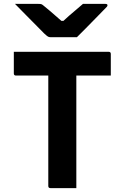

<svg xmlns="http://www.w3.org/2000/svg" viewBox="-20 -966 640 986"><path d="M372 0H239Q228 0 228 -11V-578H62Q51 -578 51 -589V-700H538Q549 -700 549 -689V-578H372ZM375 -775H239Q232 -775 226.5 -778Q221 -781 207 -794Q197 -805 171.5 -830Q146 -855 115.5 -886.5Q85 -918 57 -946H177Q188 -946 192.5 -944.5Q197 -943 205 -936Q218 -926 240 -907Q262 -888 295 -859H306Q336 -887 361 -907.5Q386 -928 406 -946H521Q532 -946 532 -939Q532 -935 528.5 -931Q525 -927 511 -913Q494 -896 469 -870Q444 -844 418.5 -818.5Q393 -793 375 -775Z"/></svg>

Font: Recursive Sn Lnr St
Style: Bold
Weight: 700
Version: Version 1.079;hotconv 1.0.112;makeotfexe 2.5.65598; ttfautoh